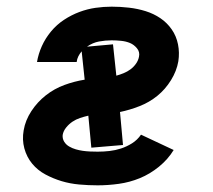

<svg xmlns="http://www.w3.org/2000/svg" viewBox="-20 -548 640 576"><path d="M273 8Q245 8 217.5 5.5Q190 3 165 -4.5Q140 -12 116.5 -24.5Q93 -37 76.5 -57Q60 -77 53 -103Q46 -129 51 -157Q56 -187 74 -214.5Q92 -242 117.5 -262Q143 -282 173 -293Q203 -304 234 -309L225 -394Q219 -387 215 -379Q211 -371 210 -362H91Q95 -386 105.5 -409.5Q116 -433 133 -453.5Q150 -474 172 -488.5Q194 -503 218 -512Q242 -521 266.5 -524.5Q291 -528 315 -528Q341 -528 367 -525Q393 -522 417 -514.5Q441 -507 461 -493.5Q481 -480 495 -460Q509 -440 514 -415Q519 -390 515 -364Q510 -335 493 -307.5Q476 -280 452 -260.5Q428 -241 398.5 -229.5Q369 -218 340 -212L349 -113L254 -105L245 -201Q232 -198 220 -194Q208 -190 197.5 -183Q187 -176 178.5 -165.5Q170 -155 168 -143Q167 -132 172.5 -123Q178 -114 187.5 -108.5Q197 -103 207.5 -100Q218 -97 228.5 -95.5Q239 -94 250.5 -93.5Q262 -93 273 -93Q291 -93 308.5 -95Q326 -97 343 -102.5Q360 -108 376 -118Q392 -128 403 -144L501 -98Q484 -70 457 -48Q430 -26 399.5 -13.5Q369 -1 336.5 3.5Q304 8 273 8ZM329 -321Q340 -324 351 -328.5Q362 -333 371.5 -340Q381 -347 388 -357Q395 -367 397 -378Q400 -392 391 -403Q382 -414 370 -419Q358 -424 343.5 -425.5Q329 -427 315 -427Q296 -427 277 -423.5Q258 -420 241 -408L319 -415Z"/></svg>

Font: Iosevka Aile
Style: Bold Italic
Weight: 700
Italic angle: -9°
Designer: Belleve Invis
Foundry: Belleve Invis
Version: Version 28.0.1; ttfautohint (v1.8.4)